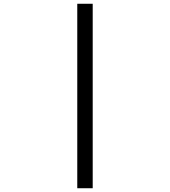

<svg xmlns="http://www.w3.org/2000/svg" viewBox="-20 -820 904 1020"><path d="M390.5 180V-800H472.5V180Z"/></svg>

Font: Trispace SemiExpanded
Style: Regular
Weight: 400
Width: 6
Designer: Tyler Finck
Foundry: Etcetera Type Company
Version: Version 1.210; ttfautohint (v1.8.3)